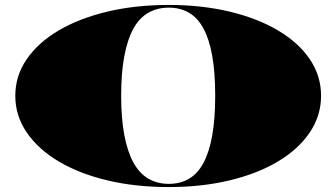

<svg xmlns="http://www.w3.org/2000/svg" viewBox="-20 -743 1363 778"><path d="M664 -723Q797 -723 910 -696Q1023 -669 1106 -620Q1189 -571 1235 -503.5Q1281 -436 1281 -355Q1281 -274 1235 -206Q1189 -138 1106 -88.5Q1023 -39 910 -12Q797 15 664 15Q529 15 415.5 -12Q302 -39 218.5 -88.5Q135 -138 88.5 -206Q42 -274 42 -355Q42 -436 88.5 -503.5Q135 -571 218.5 -620Q302 -669 415.5 -696Q529 -723 664 -723ZM664 -712Q617 -712 580.5 -691Q544 -670 520 -626Q496 -582 483.5 -514.5Q471 -447 471 -355Q471 -264 483.5 -197Q496 -130 520 -85.5Q544 -41 580.5 -19.5Q617 2 664 2Q710 2 745.5 -18.5Q781 -39 804.5 -83Q828 -127 840 -194.5Q852 -262 852 -355Q852 -449 840 -516.5Q828 -584 804.5 -627.5Q781 -671 745.5 -691.5Q710 -712 664 -712Z"/></svg>

Font: Kalnia Expanded SemiBold
Style: Regular
Weight: 600
Width: 7
Designer: Frida Medrano
Foundry: Frida Medrano
Version: Version 1.105